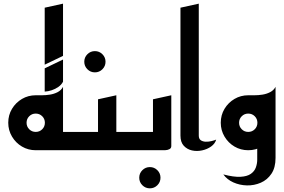

<svg xmlns="http://www.w3.org/2000/svg" viewBox="-20 -820 1549 1048"><path d="M173 0 238 -100H435V0ZM280 0V-200H324V0ZM224 -320V-447L324 -495V-374Q315 -357 298.5 -345.5Q282 -334 262.5 -327.5Q243 -321 224 -320ZM224 -467V-778L324 -800V-515ZM324 -150 175 -300Q188 -300 209 -300Q230 -300 252.5 -303.5Q275 -307 294.5 -317Q314 -327 324 -346ZM175 0Q134 0 100 -20Q66 -40 45.5 -74.5Q25 -109 25 -150Q25 -192 45.5 -226Q66 -260 100 -280Q134 -300 175 -300Q216 -300 250 -280Q284 -260 304 -226Q324 -192 324 -150Q324 -109 304 -74.5Q284 -40 250 -20Q216 0 175 0ZM175 -100Q196 -100 210.5 -114.5Q225 -129 225 -150Q225 -171 210.5 -185.5Q196 -200 175 -200Q154 -200 139.5 -185.5Q125 -171 125 -150Q125 -129 139.5 -114.5Q154 -100 175 -100Z M498 -425Q474 -425 457 -442Q440 -459 440 -483Q440 -507 457 -524Q474 -541 498 -541Q522 -541 539 -524Q556 -507 556 -483Q556 -459 539 -442Q522 -425 498 -425Z M515 0V-100H735V0ZM395 0V-100H515V-278L615 -300V-23Q615 -11 605 -6Q595 -1 585 -0.5Q575 0 575 0Z M798 208Q774 208 757 191Q740 174 740 150Q740 126 757 109Q774 92 798 92Q822 92 839 109Q856 126 856 150Q856 174 839 191Q822 208 798 208Z M695 0V-100H815V-278L915 -300V-23Q915 -11 905 -6Q895 -1 885 -0.5Q875 0 875 0Z M1160 -58Q1154 -36 1132.5 -20.5Q1111 -5 1082.5 1Q1054 7 1027.5 1Q1001 -5 983 -24.5Q965 -44 965 -80V-778L1065 -800V-80Q1065 -62 1076 -54.5Q1087 -47 1103 -46.5Q1119 -46 1135 -50Q1151 -54 1160 -58Z M1199 132Q1256 147 1292.5 145Q1329 143 1349 129Q1369 115 1376.5 94Q1384 73 1384 52V-128L1484 -150V42Q1484 95 1461.5 128.5Q1439 162 1403 177.5Q1367 193 1327.5 192Q1288 191 1253.5 175.5Q1219 160 1199 132ZM1484 -150 1335 -300Q1348 -300 1369 -300Q1390 -300 1412.5 -303.5Q1435 -307 1454.5 -317Q1474 -327 1484 -346ZM1335 0Q1294 0 1260 -20Q1226 -40 1205.5 -74.5Q1185 -109 1185 -150Q1185 -192 1205.5 -226Q1226 -260 1260 -280Q1294 -300 1335 -300Q1376 -300 1410 -280Q1444 -260 1464 -226Q1484 -192 1484 -150Q1484 -109 1464 -74.5Q1444 -40 1410 -20Q1376 0 1335 0ZM1335 -100Q1356 -100 1370.5 -114.5Q1385 -129 1385 -150Q1385 -171 1370.5 -185.5Q1356 -200 1335 -200Q1314 -200 1299.5 -185.5Q1285 -171 1285 -150Q1285 -129 1299.5 -114.5Q1314 -100 1335 -100Z"/></svg>

Font: Reem Kufi Fun
Style: Regular
Weight: 400
Designer: Khaled Hosny
Version: Version 1.005